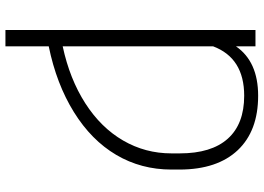

<svg xmlns="http://www.w3.org/2000/svg" viewBox="-152 -610 969 706"><g transform="rotate(90 333.0 -256.5)"><path d="M149.9 -639.2Q206.1 -720.7 331.5 -720.7Q460.9 -720.7 531.7 -645.8Q602.5 -570.8 603 -432.6V-401.9Q603 -290.5 549.1 -199Q495.1 -107.4 391.6 -43.2Q288.1 21 149.9 49.3V208.5H89.8V-710.9H149.9ZM331.5 -669.4Q192.9 -669.4 149.9 -555.2V-2Q270 -27.8 359.4 -85.2Q448.7 -142.6 496.1 -224.1Q543.5 -305.7 543.5 -401.9V-432.6Q543.5 -548.8 489.5 -609.1Q435.5 -669.4 331.5 -669.4Z"/></g></svg>

Font: Roboto Light
Style: Regular
Weight: 300
Designer: Google
Version: Version 2.134; 2016; ttfautohint (v1.6)